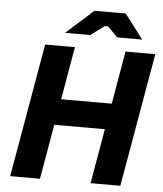

<svg xmlns="http://www.w3.org/2000/svg" viewBox="-59 -950 850 1002"><g transform="rotate(5 365.5 -449.0)"><path d="M575 -700 527 -423H262L310 -700H154L32 0H188L238 -287H503L453 0H609L731 -700ZM252 -770H384L455 -823H473L525 -770H656L559 -898H395Z"/></g></svg>

Font: Fixel Display 20240404
Style: Bold Italic
Weight: 700
Italic angle: -10°
Designer: AlfaBravo + MacPaw
Foundry: Kyrylo Tkachov, Marchela Mozhyna, Serhii Makarenko, Maria Weinstein, Zakhar Kryvoshyya
Version: Version 1.211;Glyphs 3.2 (3225)